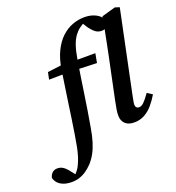

<svg xmlns="http://www.w3.org/2000/svg" viewBox="-332 -873 1142 1246"><g transform="rotate(-20 239.5 -250.0)"><path d="M464 14Q423 14 401.5 -7Q380 -28 380 -64Q380 -85 384 -106.5Q388 -128 394 -160L456 -456Q464 -494 472 -535Q480 -576 488.5 -619Q497 -662 504 -704L599 -731L630 -721L512 -155Q508 -133 505 -118.5Q502 -104 502 -94Q502 -82 508.5 -75Q515 -68 527 -68Q543 -68 560 -84.5Q577 -101 604 -139L639 -116Q617 -79 591.5 -49.5Q566 -20 534.5 -3Q503 14 464 14ZM-49 239Q-83 239 -107 229.5Q-131 220 -144.5 204.5Q-158 189 -163 170Q-159 150 -145 136.5Q-131 123 -109 123Q-92 123 -79.5 129Q-67 135 -55 146.5Q-43 158 -29 177L-7 204L-24 202H-7L-15 204Q-4 192 6.5 178Q17 164 26 143Q35 124 43 99Q51 74 58 40Q65 6 72 -39Q89 -146 104 -253.5Q119 -361 136 -469Q147 -540 172 -591.5Q197 -643 231.5 -675.5Q266 -708 307 -723.5Q348 -739 390 -739Q426 -739 453.5 -728.5Q481 -718 497.5 -701Q514 -684 519 -666Q516 -645 503 -631Q490 -617 469 -617Q445 -617 427.5 -629.5Q410 -642 391 -667L363 -711L381 -712H375L384 -710Q362 -699 342.5 -684.5Q323 -670 306.5 -647Q290 -624 277.5 -588Q265 -552 256 -497Q238 -388 221.5 -274.5Q205 -161 186 -54Q177 2 164 43.5Q151 85 134 115.5Q117 146 95 170Q76 190 53.5 206Q31 222 5 230.5Q-21 239 -49 239ZM38 -436 48 -485 175 -501V-495H379L367 -431L171 -438Z"/></g></svg>

Font: Source Serif 4 SemiBold
Style: Italic
Weight: 600
Italic angle: -12°
Designer: Frank Grießhammer
Foundry: Adobe Systems Incorporated
Version: Version 4.004;hotconv 1.0.116;makeotfexe 2.5.65601